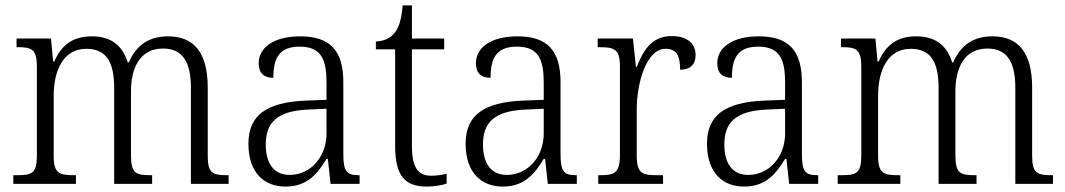

<svg xmlns="http://www.w3.org/2000/svg" viewBox="-20 -678 3928 708"><path d="M29 0H260V-32H253C199 -32 178 -38 178 -103V-326C178 -417 213 -498 298 -498C373 -498 401 -448 401 -354V0H541V-32H534C481 -32 463 -39 463 -105V-341C463 -426 495 -499 581 -499C656 -499 684 -446 684 -354V0H823V-32H818C764 -32 746 -39 746 -104V-355C746 -484 695 -544 600 -544C533 -544 484 -515 455 -448H451C431 -512 388 -544 319 -544C257 -544 210 -520 180 -451H176L168 -536H41V-504H47C97 -504 116 -496 116 -432V-105C116 -39 98 -32 44 -32H29Z M1033 10C1115 10 1152 -40 1184 -92H1189L1199 0H1306V-32H1302C1258 -32 1246 -46 1246 -111V-375C1246 -493 1196 -544 1087 -544C990 -544 934 -503 934 -445C934 -408 953 -391 988 -391C988 -462 1008 -506 1085 -506C1168 -506 1184 -454 1184 -372V-310L1107 -307C964 -301 896 -254 896 -148C896 -40 955 10 1033 10ZM1048 -33C987 -33 960 -79 960 -145C960 -224 999 -269 1117 -274L1184 -277V-185C1184 -103 1128 -33 1048 -33Z M1555 10C1581 10 1609 5 1627 -1V-37C1607 -33 1591 -30 1569 -30C1522 -30 1499 -60 1499 -139V-496H1618V-536H1499V-658H1465C1460 -603 1450 -573 1432 -553C1416 -535 1392 -526 1366 -525V-496H1437V-143C1437 -29 1472 10 1555 10Z M1834 10C1916 10 1953 -40 1985 -92H1990L2000 0H2107V-32H2103C2059 -32 2047 -46 2047 -111V-375C2047 -493 1997 -544 1888 -544C1791 -544 1735 -503 1735 -445C1735 -408 1754 -391 1789 -391C1789 -462 1809 -506 1886 -506C1969 -506 1985 -454 1985 -372V-310L1908 -307C1765 -301 1697 -254 1697 -148C1697 -40 1756 10 1834 10ZM1849 -33C1788 -33 1761 -79 1761 -145C1761 -224 1800 -269 1918 -274L1985 -277V-185C1985 -103 1929 -33 1849 -33Z M2186 0H2425V-32H2400C2350 -32 2328 -38 2328 -103V-275C2328 -373 2364 -498 2434 -498C2474 -498 2488 -474 2488 -421C2529 -421 2545 -444 2545 -475C2545 -517 2515 -545 2457 -545C2381 -545 2351 -489 2328 -431H2325L2314 -536H2184V-504H2191C2245 -504 2266 -497 2266 -433V-106C2266 -39 2244 -32 2194 -32H2186Z M2724 10C2806 10 2843 -40 2875 -92H2880L2890 0H2997V-32H2993C2949 -32 2937 -46 2937 -111V-375C2937 -493 2887 -544 2778 -544C2681 -544 2625 -503 2625 -445C2625 -408 2644 -391 2679 -391C2679 -462 2699 -506 2776 -506C2859 -506 2875 -454 2875 -372V-310L2798 -307C2655 -301 2587 -254 2587 -148C2587 -40 2646 10 2724 10ZM2739 -33C2678 -33 2651 -79 2651 -145C2651 -224 2690 -269 2808 -274L2875 -277V-185C2875 -103 2819 -33 2739 -33Z M3069 0H3300V-32H3293C3239 -32 3218 -38 3218 -103V-326C3218 -417 3253 -498 3338 -498C3413 -498 3441 -448 3441 -354V0H3581V-32H3574C3521 -32 3503 -39 3503 -105V-341C3503 -426 3535 -499 3621 -499C3696 -499 3724 -446 3724 -354V0H3863V-32H3858C3804 -32 3786 -39 3786 -104V-355C3786 -484 3735 -544 3640 -544C3573 -544 3524 -515 3495 -448H3491C3471 -512 3428 -544 3359 -544C3297 -544 3250 -520 3220 -451H3216L3208 -536H3081V-504H3087C3137 -504 3156 -496 3156 -432V-105C3156 -39 3138 -32 3084 -32H3069Z"/></svg>

Font: Noto Serif Myanmar SemiCondensed Light
Style: Regular
Weight: 300
Width: 4
Designer: Ben Mitchell and the Monotype Design Team
Foundry: Monotype Imaging Inc.
Version: Version 2.106